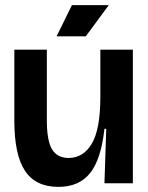

<svg xmlns="http://www.w3.org/2000/svg" viewBox="-20 -716 580 750"><path d="M208 14Q119 14 77.5 -49Q36 -112 36 -244V-522H163V-245Q163 -166 183.5 -132.5Q204 -99 248 -99Q306 -99 339 -155.5Q372 -212 372 -337V-522H499V-251V0H388L395 -213H388Q375 -94 332 -40Q289 14 208 14ZM315 -574H201L261 -696H405Z"/></svg>

Font: Bricolage Grotesque 96pt SemiBold
Style: Regular
Weight: 600
Designer: Mathieu Triay
Foundry: Atelier Triay
Version: Version 1.001; ttfautohint (v1.8.4.7-5d5b);gftools[0.9.33.de